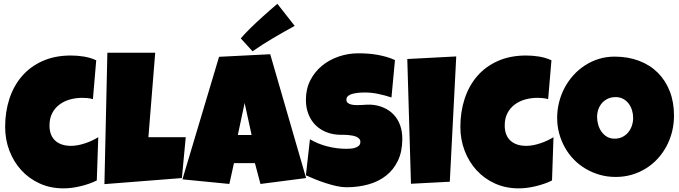

<svg xmlns="http://www.w3.org/2000/svg" viewBox="-20 -987 3606 1019"><path d="M490.7 -667 473.1 -460.9Q459 -464.8 445.3 -466.3Q431.6 -467.8 417.5 -467.8Q382.8 -467.8 351.3 -459Q319.8 -450.2 295.7 -432.1Q271.5 -414.1 257.1 -386.5Q242.7 -358.9 242.7 -321.3Q242.7 -293.9 250.7 -273.7Q258.8 -253.4 273.7 -240Q288.6 -226.6 309.8 -219.7Q331.1 -212.9 356.9 -212.9Q375 -212.9 394 -216.6Q413.1 -220.2 432.1 -226.6Q451.2 -232.9 468.8 -241.2Q486.3 -249.5 501.5 -258.8L493.7 -29.3Q474.6 -19.5 452.6 -12Q430.7 -4.4 407.5 1.2Q384.3 6.8 361.1 9.8Q337.9 12.7 316.9 12.7Q247.6 12.7 190.7 -13.2Q133.8 -39.1 93 -83.7Q52.2 -128.4 29.8 -187.5Q7.3 -246.6 7.3 -313.5Q7.3 -393.6 30 -462.9Q52.7 -532.2 96.9 -583.3Q141.1 -634.3 206.3 -663.3Q271.5 -692.4 356 -692.4Q389.6 -692.4 424.3 -687Q459 -681.6 490.7 -667Z M965.8 -258.8 945.3 -42 534.2 -9.8 549.8 -707H803.7L767.6 -258.8Z M1604.5 -42 1362.3 -10.7 1333 -121.1H1221.7L1197.3 -10.7L948.2 -35.2L1142.6 -685.5L1414.1 -699.2ZM1315.4 -270.5 1278.3 -440.4 1242.2 -270.5ZM1543.9 -849.6Q1485.8 -817.9 1430.7 -785.4Q1375.5 -752.9 1320.3 -714.8L1257.8 -783.2Q1267.6 -794.9 1281.2 -809.3Q1294.9 -823.7 1310.3 -838.9Q1325.7 -854 1342.3 -869.4Q1358.9 -884.8 1374.5 -898.9Q1411.6 -932.6 1452.1 -966.8Z M2115.2 -250Q2115.2 -183.1 2092 -134.5Q2068.8 -85.9 2028.6 -54.4Q1988.3 -22.9 1934.3 -8.1Q1880.4 6.8 1818.4 6.8Q1794.4 6.8 1765.9 0.5Q1737.3 -5.9 1708 -15.4Q1678.7 -24.9 1651.6 -35.9Q1624.5 -46.9 1603.5 -56.6L1625 -248Q1666.5 -223.1 1717 -210.2Q1767.6 -197.3 1816.4 -197.3Q1825.7 -197.3 1838.9 -198Q1852.1 -198.7 1864 -202.4Q1876 -206.1 1884.3 -213.4Q1892.6 -220.7 1892.6 -234.4Q1892.6 -243.7 1886.7 -250.2Q1880.9 -256.8 1871.6 -261Q1862.3 -265.1 1850.6 -267.3Q1838.9 -269.5 1827.6 -270.5Q1816.4 -271.5 1806.6 -271.5Q1796.9 -271.5 1791 -271.5Q1749 -271.5 1714.6 -284.7Q1680.2 -297.9 1655.5 -322Q1630.9 -346.2 1617.2 -380.6Q1603.5 -415 1603.5 -457Q1603.5 -514.6 1626.7 -560.3Q1649.9 -606 1688.7 -637.9Q1727.5 -669.9 1777.8 -687Q1828.1 -704.1 1881.8 -704.1Q1905.8 -704.1 1931.2 -702.4Q1956.5 -700.7 1981.7 -696.3Q2006.8 -691.9 2030.8 -685.1Q2054.7 -678.2 2076.2 -668L2057.6 -469.7Q2024.4 -481 1988 -488.5Q1951.7 -496.1 1917 -496.1Q1910.6 -496.1 1900.6 -495.8Q1890.6 -495.6 1879.6 -494.4Q1868.7 -493.2 1857.4 -490.7Q1846.2 -488.3 1837.4 -484.1Q1828.6 -480 1823.2 -473.1Q1817.9 -466.3 1818.4 -457Q1818.8 -446.3 1826.4 -440.4Q1834 -434.6 1845.9 -431.9Q1857.9 -429.2 1872.3 -429.2Q1886.7 -429.2 1900.9 -429.9Q1915 -430.7 1927.2 -431.4Q1939.5 -432.1 1947.3 -431.6Q1986.3 -429.2 2017.6 -415Q2048.8 -400.9 2070.6 -377.4Q2092.3 -354 2103.8 -321.5Q2115.2 -289.1 2115.2 -250Z M2401.4 -687.5 2367.2 -22.5 2161.1 -11.7 2141.6 -673.8Z M2906.7 -667 2889.2 -460.9Q2875 -464.8 2861.3 -466.3Q2847.7 -467.8 2833.5 -467.8Q2798.8 -467.8 2767.3 -459Q2735.8 -450.2 2711.7 -432.1Q2687.5 -414.1 2673.1 -386.5Q2658.7 -358.9 2658.7 -321.3Q2658.7 -293.9 2666.7 -273.7Q2674.8 -253.4 2689.7 -240Q2704.6 -226.6 2725.8 -219.7Q2747.1 -212.9 2772.9 -212.9Q2791 -212.9 2810.1 -216.6Q2829.1 -220.2 2848.1 -226.6Q2867.2 -232.9 2884.8 -241.2Q2902.3 -249.5 2917.5 -258.8L2909.7 -29.3Q2890.6 -19.5 2868.7 -12Q2846.7 -4.4 2823.5 1.2Q2800.3 6.8 2777.1 9.8Q2753.9 12.7 2732.9 12.7Q2663.6 12.7 2606.7 -13.2Q2549.8 -39.1 2509 -83.7Q2468.3 -128.4 2445.8 -187.5Q2423.3 -246.6 2423.3 -313.5Q2423.3 -393.6 2446 -462.9Q2468.8 -532.2 2512.9 -583.3Q2557.1 -634.3 2622.3 -663.3Q2687.5 -692.4 2772 -692.4Q2805.7 -692.4 2840.3 -687Q2875 -681.6 2906.7 -667Z M3557.1 -374Q3557.1 -329.6 3546.9 -288.3Q3536.6 -247.1 3517.3 -210.9Q3498 -174.8 3470.5 -144.8Q3442.9 -114.7 3408.4 -93.3Q3374 -71.8 3333.5 -59.8Q3293 -47.9 3247.6 -47.9Q3203.6 -47.9 3163.8 -59.1Q3124 -70.3 3089.4 -90.6Q3054.7 -110.8 3026.6 -139.4Q2998.5 -168 2978.8 -202.9Q2959 -237.8 2948 -277.8Q2937 -317.9 2937 -361.3Q2937 -403.8 2947.3 -444.6Q2957.5 -485.4 2976.8 -521.5Q2996.1 -557.6 3023.4 -587.9Q3050.8 -618.2 3084.7 -640.1Q3118.7 -662.1 3158.2 -674.3Q3197.8 -686.5 3241.7 -686.5Q3312.5 -686.5 3370.8 -664.6Q3429.2 -642.6 3470.5 -601.8Q3511.7 -561 3534.4 -503.2Q3557.1 -445.3 3557.1 -374ZM3340.3 -361.3Q3340.3 -382.3 3334.2 -402.1Q3328.1 -421.9 3316.4 -437.3Q3304.7 -452.6 3287.4 -462.2Q3270 -471.7 3247.6 -471.7Q3224.6 -471.7 3206.5 -463.4Q3188.5 -455.1 3175.5 -440.7Q3162.6 -426.3 3155.8 -407Q3148.9 -387.7 3148.9 -366.2Q3148.9 -345.7 3154.8 -325.2Q3160.6 -304.7 3172.4 -288.1Q3184.1 -271.5 3201.4 -261.2Q3218.8 -251 3241.7 -251Q3264.6 -251 3283 -260Q3301.3 -269 3314 -284.4Q3326.7 -299.8 3333.5 -319.8Q3340.3 -339.8 3340.3 -361.3Z"/></svg>

Font: Luckiest Guy RUS-BEL-UKR
Style: Regular
Weight: 400
Designer: Astigmatic (AOETI)
Foundry: Astigmatic (AOETI)
Version: Version 1.00 March 11, 2019, initial release